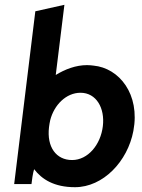

<svg xmlns="http://www.w3.org/2000/svg" viewBox="-20 -766 593 799"><path d="M292 13C409 13 511 -94 535 -221C564 -374 476 -483 369 -493C361 -494 352 -495 342 -495C296 -495 251 -478 212 -454L248 -746L127 -719L39 0H111C112 -12 117 -47 122 -62C154 -20 205 13 292 13ZM184 -237C185 -247 187 -256 189 -266C205 -329 255 -380 315 -380C381 -380 417 -316 408 -241C399 -164 346 -100 280 -100C214 -100 174 -154 184 -237Z"/></svg>

Font: Bluebird
Style: NrwObl
Weight: 400
Designer: Jasper
Foundry: Cannot Into Space Fonts
Version: Version 0.98